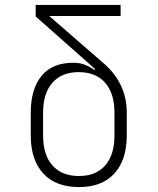

<svg xmlns="http://www.w3.org/2000/svg" viewBox="-20 -750 640 780"><path d="M301 10Q207 10 156 -45Q105 -100 105 -200V-292Q105 -388 148.5 -441.5Q192 -495 278 -495Q305 -495 325 -487Q345 -479 363 -466L367 -469L125 -683V-730H470V-685H180L402 -492Q495 -411 495 -292V-200Q495 -100 444.5 -45Q394 10 301 10ZM301 -35Q370 -35 407.5 -78Q445 -121 445 -200V-292Q445 -371 407 -414Q369 -457 300 -457Q231 -457 193 -414Q155 -371 155 -292V-200Q155 -121 193 -78Q231 -35 301 -35Z"/></svg>

Font: NKDuy Mono Thin
Style: Regular
Weight: 100
Monospace: yes
Designer: NKDuy
Foundry: NKDuy
Version: Version 2.251; ttfautohint (v1.8.4.7-5d5b)